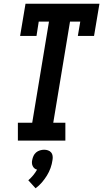

<svg xmlns="http://www.w3.org/2000/svg" viewBox="-20 -755 554 1031"><path d="M76 0V-96H153L243 -639H188L176 -562H88L117 -735H514L485 -562H398L411 -639H356L266 -96H331V0ZM171 256 132 213Q146 201 158 186.5Q170 172 179 156Q171 154 165 149Q159 144 155.5 136.5Q152 129 151.5 120.5Q151 112 153 104Q155 93 160 82Q165 71 174 63.5Q183 56 194.5 52.5Q206 49 217 49Q228 49 238 52.5Q248 56 254.5 63.5Q261 71 262.5 82Q264 93 262 104Q259 126 251.5 147Q244 168 232 187.5Q220 207 205 224.5Q190 242 171 256Z"/></svg>

Font: Iosevka Slab Oblique
Style: Bold
Weight: 700
Italic angle: -9°
Monospace: yes
Designer: Belleve Invis
Foundry: Belleve Invis
Version: Version 11.1.1; ttfautohint (v1.8.3)